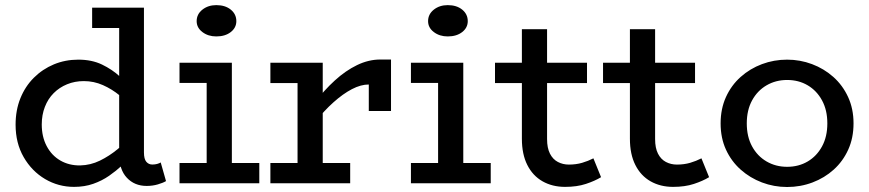

<svg xmlns="http://www.w3.org/2000/svg" viewBox="-20 -716 3395 750"><path d="M269.2 14Q208.1 14 156.1 -16.6Q104.2 -47.3 72.5 -102.2Q40.9 -157 40.9 -228.9Q40.9 -285.6 59.6 -332Q78.3 -378.5 112.1 -412.2Q145.9 -445.9 190.3 -464.5Q234.7 -483 285.7 -483Q338.5 -483 378.2 -464Q418 -444.9 448.5 -416.9Q478.9 -388.9 502.1 -360.9V-289.3Q478.4 -317.9 447.9 -342.8Q417.5 -367.8 382.1 -383.5Q346.7 -399.2 307.6 -399.2Q272.1 -399.2 242 -386.8Q211.9 -374.5 189.7 -352.2Q167.4 -329.9 155.3 -298.5Q143.1 -267.2 143.1 -229.8Q143.1 -181.9 162.3 -145.4Q181.5 -108.9 215.5 -89.1Q249.5 -69.3 293.4 -69.8Q333.9 -70.8 370.2 -88.5Q406.6 -106.3 439.1 -133Q471.7 -159.8 499.2 -187.2V-111.1Q480.7 -92 457.4 -70.4Q434.1 -48.8 406.3 -29.4Q378.4 -10 344.3 2Q310.3 14 269.2 14ZM552.9 10.3Q505.5 10.3 475.5 -21.7Q445.5 -53.6 445.5 -113.1V-686H542.3V-120.8Q542.3 -94.9 551.5 -84.1Q560.8 -73.3 574.8 -73.3Q585.5 -73.3 594 -75.7Q602.5 -78.1 607.8 -81.4L628.5 -8.6Q616.8 -1.6 596.5 4.3Q576.1 10.3 552.9 10.3ZM339.9 -606.6V-686H533.5V-606.6Z M787.3 -22V-471H885.7V-22ZM681.2 0V-79.4H992.9V0ZM681.2 -392.1V-471H862.6V-392.1ZM824.9 -573.7Q793 -573.7 770.6 -590.8Q748.2 -607.8 748.2 -633.4Q748.2 -660.5 770.6 -678.3Q793 -696 824.9 -696Q859.9 -696 881.6 -678.3Q903.2 -660.5 903.2 -633.4Q903.2 -607.8 881.5 -590.8Q859.7 -573.7 824.9 -573.7Z M1208.6 -236.3V-313.9Q1245.8 -363.4 1287.8 -401.6Q1329.7 -439.9 1374.7 -461.7Q1419.8 -483.5 1465.3 -483.5H1507.4V-282.4H1420.6V-385.9Q1389.6 -386 1354.7 -367.8Q1319.8 -349.6 1282.8 -316.5Q1245.7 -283.5 1208.6 -236.3ZM1036.2 0V-79.4H1347.9V0ZM1142.3 -22V-471H1240.7V-22ZM1036.2 -391.6V-471H1235.2V-391.6Z M1691.3 -22V-471H1789.7V-22ZM1585.2 0V-79.4H1896.9V0ZM1585.2 -392.1V-471H1766.6V-392.1ZM1728.9 -573.7Q1697 -573.7 1674.6 -590.8Q1652.2 -607.8 1652.2 -633.4Q1652.2 -660.5 1674.6 -678.3Q1697 -696 1728.9 -696Q1763.9 -696 1785.6 -678.3Q1807.2 -660.5 1807.2 -633.4Q1807.2 -607.8 1785.5 -590.8Q1763.7 -573.7 1728.9 -573.7Z M2187.3 14Q2137.6 14 2099.2 -7.8Q2060.9 -29.6 2039.8 -71.6Q2018.6 -113.5 2018.6 -174.2V-602H2117V-172.9Q2117 -137.7 2128.3 -115.7Q2139.6 -93.6 2159.1 -83.4Q2178.6 -73.1 2202.1 -73.1Q2230.2 -73.1 2253.9 -80Q2277.5 -86.9 2298 -97.5L2327.9 -23.9Q2303.2 -8.9 2268.4 2.5Q2233.5 14 2187.3 14ZM1913.6 -391.6V-471H2273V-391.6Z M2609.3 14Q2559.6 14 2521.2 -7.8Q2482.9 -29.6 2461.8 -71.6Q2440.6 -113.5 2440.6 -174.2V-602H2539V-172.9Q2539 -137.7 2550.3 -115.7Q2561.6 -93.6 2581.1 -83.4Q2600.6 -73.1 2624.1 -73.1Q2652.2 -73.1 2675.9 -80Q2699.5 -86.9 2720 -97.5L2749.9 -23.9Q2725.2 -8.9 2690.4 2.5Q2655.5 14 2609.3 14ZM2335.6 -391.6V-471H2695V-391.6Z M3054.7 14.5Q3003.2 14.5 2956.4 -3.3Q2909.7 -21 2873.2 -53.5Q2836.7 -86 2815.8 -131.5Q2794.9 -177 2794.9 -234Q2794.9 -291 2815.8 -337Q2836.7 -383 2873.2 -415.5Q2909.7 -448 2956.4 -465.5Q3003.2 -483 3054.7 -483Q3105.3 -483 3152 -465.5Q3198.6 -448 3235.2 -415.5Q3271.7 -383 3292.9 -337Q3314.1 -291 3314.1 -234Q3314.1 -177 3293.4 -131.5Q3272.8 -86 3236.8 -53.5Q3200.8 -21 3153.9 -3.3Q3106.9 14.5 3054.7 14.5ZM3054.7 -64.4Q3099.7 -64.4 3135.1 -85.3Q3170.5 -106.2 3191.1 -144.2Q3211.8 -182.2 3211.8 -234Q3211.8 -285.8 3191.1 -323.8Q3170.5 -361.8 3135.1 -382.7Q3099.7 -403.6 3054.7 -403.6Q3010.3 -403.6 2974.4 -382.7Q2938.5 -361.8 2917.8 -323.8Q2897.1 -285.8 2897.1 -234Q2897.1 -182.2 2917.8 -144.2Q2938.5 -106.2 2974.4 -85.3Q3010.3 -64.4 3054.7 -64.4Z"/></svg>

Font: BioRhyme ExtraBold
Style: Regular
Weight: 800
Designer: Aoife Mooney
Foundry: Aoife Mooney Type
Version: Version 1.600;gftools[0.9.33]